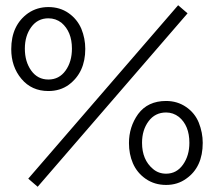

<svg xmlns="http://www.w3.org/2000/svg" viewBox="-20 -707 818 734"><path d="M523 -161Q523 -96 565 -61Q586 -43 615 -43Q655 -43 679.5 -77.5Q704 -112 704 -161Q704 -227 664 -260Q642 -277 615 -277Q573 -277 548 -243.5Q523 -210 523 -161ZM740 -238Q755 -200 755 -161Q755 -68 692 -24Q659 0 615 0Q571 0 537.5 -23Q504 -46 488 -83Q473 -118 473 -160Q473 -222 508 -271Q545 -321 615 -321Q658 -321 691.5 -298Q725 -275 740 -238ZM75 -521Q75 -471 99.5 -437Q124 -403 165 -403Q206 -403 230.5 -437Q255 -471 255 -521Q255 -586 215 -620Q193 -637 165 -637Q124 -637 99.5 -603.5Q75 -570 75 -521ZM291 -597Q306 -560 306 -520Q306 -430 243 -383Q210 -359 165 -359Q101 -359 62 -405.5Q23 -452 23 -519Q23 -611 88 -657Q122 -680 165 -680Q209 -680 242 -657Q275 -634 291 -597ZM88 -24 661 -687 697 -656 124 7Z"/></svg>

Font: Pavanam
Style: Regular
Weight: 400
Designer: Tharique Azeez
Foundry: Tharique Azeez
Version: Version 1.86; ttfautohint (v1.3) -l 8 -r 50 -G 200 -x 14 -D 